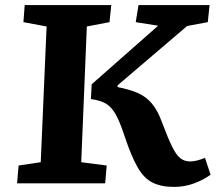

<svg xmlns="http://www.w3.org/2000/svg" viewBox="-20 -720 858 754"><path d="M663 14Q612 14 578 -3.5Q544 -21 519.5 -64.5Q495 -108 469 -186Q451 -241 434.5 -270.5Q418 -300 396 -313Q374 -326 337 -331L340 -389L601 -619L513 -633L524 -700H803L796 -633L715 -618L442 -385V-378Q488 -369 520.5 -355Q553 -341 576 -314Q599 -287 616 -240Q640 -176 656.5 -143Q673 -110 689 -98Q705 -86 727 -86Q740 -86 755 -90Q770 -94 785 -100L807 -34Q780 -14 742.5 0Q705 14 663 14ZM47 0 53 -70 140 -83 163 -616 72 -633 77 -700H417L410 -633L321 -616L299 -83L399 -70L393 0Z"/></svg>

Font: Literata 7pt
Style: Bold Italic
Weight: 700
Italic angle: -2°
Designer: Latin by Veronika Burian and Jose Scaglione. Greek by Irene Vlachou. Cyrillic by Vera Evstafieva
Foundry: TypeTogether
Version: Version 3.002